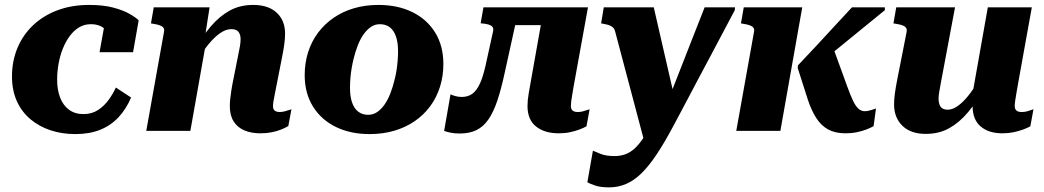

<svg xmlns="http://www.w3.org/2000/svg" viewBox="-20 -542 4322 795"><path d="M325.4 -69.6Q360.4 -69.6 386.2 -86.6Q412 -103.6 430.3 -129.2Q448.6 -154.8 459.8 -179.6L522.8 -138.2Q502.6 -90.6 470.8 -56.5Q439 -22.4 394.8 -4.6Q350.6 13.2 291.6 13.2Q236.4 13.2 188.7 -2.7Q141 -18.6 105.2 -49Q69.4 -79.4 49.5 -123.8Q29.6 -168.2 29.6 -225.8Q29.6 -288.8 52.1 -343Q74.6 -397.2 116.7 -437.2Q158.8 -477.2 217.7 -499.4Q276.6 -521.6 348.8 -521.6Q407.4 -521.6 448.8 -510.6Q490.2 -499.6 516.3 -484.7Q542.4 -469.8 554.2 -457.8L531 -326H392.2L414.6 -450.2Q428.6 -449 436.2 -441.3Q443.8 -433.6 446.2 -423.6Q448.6 -413.6 445.9 -404.2Q443.2 -394.8 435.6 -389.2Q430.2 -404.4 419.9 -416.2Q409.6 -428 393.9 -434.9Q378.2 -441.8 355.6 -441.8Q330 -441.8 308.2 -429.1Q286.4 -416.4 269.4 -393.6Q252.4 -370.8 240.6 -341.7Q228.8 -312.6 222.7 -279.1Q216.6 -245.6 216.6 -211.8Q216.6 -169.8 229 -137.7Q241.4 -105.6 265.9 -87.6Q290.4 -69.6 325.4 -69.6Z M585.6 0H768.2L837.8 -392.8L827 -378.2L847.8 -511.6H616.6L605 -445.2L616 -443.2Q632 -440.8 642.2 -437Q652.4 -433.2 656.9 -426.8Q661.4 -420.4 659 -409.6ZM1125.8 -192.8 1146.6 -298.6Q1154 -334.6 1157.2 -359.2Q1160.4 -383.8 1160.4 -402.8Q1160.4 -457 1125.9 -489.3Q1091.4 -521.6 1028.2 -521.6Q973.6 -521.6 931 -498.1Q888.4 -474.6 852.5 -432.2Q816.6 -389.8 782.6 -333.6L796.4 -288.8Q819.4 -329.8 843.9 -359.4Q868.4 -389 892.1 -405.2Q915.8 -421.4 937.6 -421.4Q958.8 -421.4 967.5 -410.1Q976.2 -398.8 976.2 -380Q976.2 -367.4 973.7 -351.8Q971.2 -336.2 966.2 -313.2L947.2 -218Q941.2 -189 937.9 -167.7Q934.6 -146.4 933.1 -131.1Q931.6 -115.8 931.6 -102.2Q931.6 -64.2 947.5 -39.2Q963.4 -14.2 991.9 -2.1Q1020.4 10 1057.6 10Q1083 10 1105 5.7Q1127 1.4 1144.8 -5.9Q1162.6 -13.2 1173.8 -20.2L1186.8 -89.6Q1184.2 -88.8 1176.2 -86.2Q1168.2 -83.6 1158.6 -80.9Q1149 -78.2 1138.2 -78.2Q1124.6 -78.2 1117.5 -84Q1110.4 -89.8 1110.4 -102.8Q1110.4 -111.4 1112.5 -124Q1114.6 -136.6 1118.2 -153.9Q1121.8 -171.2 1125.8 -192.8Z M1612.8 -207.8Q1618.4 -228.4 1621.7 -249.6Q1625 -270.8 1626.6 -291.1Q1628.2 -311.4 1628.2 -330Q1628.2 -365.6 1619.7 -390.5Q1611.2 -415.4 1594.6 -428.6Q1578 -441.8 1553 -441.8Q1532.4 -441.8 1515.6 -430.3Q1498.8 -418.8 1485.2 -399.4Q1471.6 -380 1461.6 -354.4Q1451.6 -328.8 1444.6 -300.6Q1439.4 -280 1435.9 -258.8Q1432.4 -237.6 1430.8 -217.3Q1429.2 -197 1429.2 -178.4Q1429.2 -142.8 1437.7 -117.9Q1446.2 -93 1463.1 -79.8Q1480 -66.6 1504.4 -66.6Q1525 -66.6 1541.8 -78.1Q1558.6 -89.6 1572.2 -109Q1585.8 -128.4 1595.8 -154Q1605.8 -179.6 1612.8 -207.8ZM1241.6 -230.8Q1241.6 -281.2 1255.7 -325.7Q1269.8 -370.2 1296.6 -406.1Q1323.4 -442 1361 -468Q1398.6 -494 1445.4 -507.8Q1492.2 -521.6 1546.8 -521.6Q1627 -521.6 1687.4 -491.9Q1747.8 -462.2 1781.8 -407.3Q1815.8 -352.4 1815.8 -276.8Q1815.8 -226.4 1801.7 -182.1Q1787.6 -137.8 1761.1 -101.9Q1734.6 -66 1697 -40.2Q1659.4 -14.4 1612.3 -0.6Q1565.2 13.2 1510.6 13.2Q1431.4 13.2 1370.8 -16.3Q1310.2 -45.8 1275.9 -101Q1241.6 -156.2 1241.6 -230.8Z M1991 -272.8Q1980.6 -225.6 1967.5 -196.7Q1954.4 -167.8 1936.4 -154.2Q1918.4 -140.6 1891.8 -140.6Q1877.4 -140.6 1864.6 -144.4Q1851.8 -148.2 1845.4 -151.4L1819 0Q1829.6 4 1845.6 7.4Q1861.6 10.8 1884 10.8Q1924.4 10.8 1953.1 -3.4Q1981.8 -17.6 2002.5 -47.6Q2023.2 -77.6 2039.1 -124.9Q2055 -172.2 2069.2 -238L2129.4 -511.6H1981.8L1970.2 -445.6L1975.6 -445Q1991.2 -443.8 2002.2 -440.6Q2013.2 -437.4 2018.7 -431.2Q2024.2 -425 2021.8 -413ZM2075.6 -437.8H2277.6L2295.6 -511.6H2091.6ZM2343.8 -103.4Q2343.8 -111 2345.3 -123.2Q2346.8 -135.4 2349.6 -150.9Q2352.4 -166.4 2354.8 -182L2414.6 -511.6H2232.4L2173.8 -182Q2171.4 -168 2169 -154.2Q2166.6 -140.4 2165.4 -127.9Q2164.2 -115.4 2164.2 -103Q2164.2 -46.4 2199.6 -18.2Q2235 10 2293.4 10Q2318.8 10 2340.4 5.4Q2362 0.8 2379.6 -5.9Q2397.2 -12.6 2408.4 -19L2421.4 -89.6Q2418.2 -88.8 2410.5 -86.2Q2402.8 -83.6 2393.2 -80.9Q2383.6 -78.2 2372.2 -78.2Q2358 -78.2 2350.9 -84.3Q2343.8 -90.4 2343.8 -103.4Z M2658.4 83.8 2699 24 2776.2 -123.4 2687 -511.6H2480L2469 -445.2L2479.4 -443.2Q2495.6 -440.4 2504.9 -436.6Q2514.2 -432.8 2519.7 -426.6Q2525.2 -420.4 2527.6 -409.6ZM2733.2 -92.8 2678.2 -30.4Q2660 5 2642.8 30.8Q2625.6 56.6 2607.8 72.8Q2590 89 2569.8 96.6Q2549.6 104.2 2524.8 104.2Q2488 104.2 2465.8 94.7Q2443.6 85.2 2435 82L2412 212.8Q2420 217.6 2442.7 225.7Q2465.4 233.8 2502.4 233.8Q2539.8 233.8 2572.7 219.6Q2605.6 205.4 2636.5 175.1Q2667.4 144.8 2699.4 96.6Q2731.4 48.4 2767.2 -18.6Q2793.2 -66.6 2818.4 -114.8Q2843.6 -163 2869.3 -211.2Q2895 -259.4 2920.5 -307.4Q2946 -355.4 2971.5 -403.6Q2997 -451.8 3022.4 -499.8L3023.6 -511.6H2897.6Q2877 -459.2 2856.4 -406.9Q2835.8 -354.6 2815.4 -302.2Q2795 -249.8 2774.4 -197.5Q2753.8 -145.2 2733.2 -92.8Z M3488.6 -182.6 3427.6 -350.4 3352 -263.2Q3400.8 -301.6 3449.6 -341.4Q3498.4 -381.2 3547.3 -421.2Q3596.2 -461.2 3643.8 -499.8V-511.6H3507.6Q3470.8 -472.2 3433.4 -431.6Q3396 -391 3358.8 -350.8Q3321.6 -310.6 3284 -271.4L3283 -260.4L3324.4 -131.2Q3339.4 -85 3359.9 -53.2Q3380.4 -21.4 3409.6 -5.7Q3438.8 10 3480.8 10Q3506.2 10 3528.6 5.3Q3551 0.6 3569 -6.5Q3587 -13.6 3597.2 -19.8L3607.2 -92.8Q3603 -91.6 3588.6 -86.6Q3574.2 -81.6 3559.6 -81.6Q3546.8 -81.6 3535.2 -91.4Q3523.6 -101.2 3512.8 -123.5Q3502 -145.8 3488.6 -182.6ZM3028.6 0H3211.2L3301.8 -511.6H3059.6L3048 -445.2L3059 -443.2Q3075 -440.8 3085.2 -437Q3095.4 -433.2 3099.9 -426.8Q3104.4 -420.4 3102 -409.6Z M3875.6 -198.4Q3871.6 -175.8 3868.9 -160.6Q3866.2 -145.4 3866.2 -132.8Q3866.2 -119.2 3870.1 -108.9Q3874 -98.6 3882.2 -93.2Q3890.4 -87.8 3904.6 -87.8Q3925.2 -87.8 3948.4 -105Q3971.6 -122.2 3995.3 -153.3Q4019 -184.4 4040.8 -227L4057 -176.2Q4023.6 -119.8 3988.2 -77.3Q3952.8 -34.8 3910.4 -11.2Q3868 12.4 3813.4 12.4Q3750.8 12.4 3716.4 -21.3Q3682 -55 3682 -110Q3682 -129.4 3685.1 -153.2Q3688.2 -177 3695.2 -213L3733.8 -408.8Q3736.2 -420 3731.7 -426.6Q3727.2 -433.2 3717 -437Q3706.8 -440.8 3690.8 -443.2L3679.4 -445.2L3691 -511.6H3934.4ZM4195 -193.4Q4191.4 -171.8 4188.3 -154.5Q4185.2 -137.2 4183.4 -124.1Q4181.6 -111 4181.6 -102.8Q4181.6 -90.4 4188.7 -84.3Q4195.8 -78.2 4210 -78.2Q4225.8 -78.2 4240 -83.3Q4254.2 -88.4 4259.2 -89.6L4246.2 -19Q4235 -12.6 4217.1 -5.9Q4199.2 0.8 4177.3 5.4Q4155.4 10 4130.6 10Q4073.6 10 4040.3 -18.6Q4007 -47.2 4007 -104.6Q4007 -109.4 4007.4 -114.1Q4007.8 -118.8 4008.6 -124.1Q4009.4 -129.4 4010.6 -135.6L4000.6 -118.8L4070.2 -511.6H4252.4Z"/></svg>

Font: Roboto Serif 20pt
Style: Italic
Weight: 400
Italic angle: -10°
Designer: Greg Gazdowicz
Foundry: Commercial Type
Version: Version 1.008